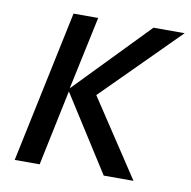

<svg xmlns="http://www.w3.org/2000/svg" viewBox="-66 -601 664 667"><g transform="rotate(10 266.5 -268.0)"><path d="M28 0 141 -536H228L173 -278L423 -536H533L268 -271L447 0H342L172 -267L116 0Z"/></g></svg>

Font: Noto IKEA Latin
Style: Italic
Weight: 400
Italic angle: -12°
Designer: Monotype Design Team
Foundry: Monotype Imaging Inc.
Version: Version 1.0